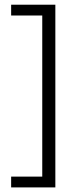

<svg xmlns="http://www.w3.org/2000/svg" viewBox="-20 -696 342 836"><path d="M221 120H28.5V73H164V-628.5H28.5V-675.5H221Z"/></svg>

Font: Anek Odia Light
Style: Regular
Weight: 300
Designer: Yesha Goshar & Mahesh Sahu (Odia), Yesha Goshar (Latin)
Foundry: Ek Type
Version: Version 1.003